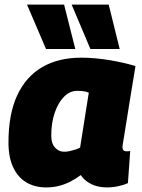

<svg xmlns="http://www.w3.org/2000/svg" viewBox="-20 -809 621 839"><path d="M447 10Q423 10 401.5 4Q380 -2 362 -14.5Q344 -27 333 -44Q312 -28 287.5 -15.5Q263 -3 237 3.5Q211 10 182 10Q133 10 96 -11.5Q59 -33 38 -77Q17 -121 17 -186Q17 -311 55.5 -393Q94 -475 165 -516Q236 -557 335 -557Q366 -557 398.5 -554Q431 -551 463 -545.5Q495 -540 523 -533.5Q551 -527 572 -520Q557 -430 547 -368Q537 -306 531 -268Q525 -230 521.5 -209Q518 -188 516.5 -178.5Q515 -169 515 -167Q515 -158 519 -153Q523 -148 532 -148Q536 -148 540.5 -148Q545 -148 549 -149L539 -9Q523 -1 497.5 4.5Q472 10 447 10ZM330 -164 368 -404Q357 -409 344 -410.5Q331 -412 317 -412Q285 -412 259.5 -386Q234 -360 219 -316Q204 -272 204 -216Q204 -182 220.5 -164Q237 -146 260 -146Q272 -146 284 -148.5Q296 -151 308.5 -155Q321 -159 330 -164ZM181 -595 98 -789H260L309 -595ZM375 -595 293 -789H455L503 -595Z"/></svg>

Font: Georama ExtraBold
Style: Italic
Weight: 800
Italic angle: -9°
Version: Version 1.001